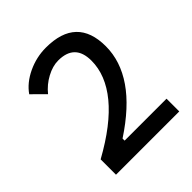

<svg xmlns="http://www.w3.org/2000/svg" viewBox="-191 -836 968 968"><g transform="rotate(-45 293.0 -351.5)"><path d="M84 0V-109.4Q244.6 -198.2 324 -294.9Q403.3 -391.6 403.3 -494.1Q403.3 -613.3 285.2 -613.3Q245.6 -613.3 202.6 -590.3Q159.7 -567.4 128.9 -529.3L61.5 -596.2Q95.2 -644.5 157.2 -673.8Q219.2 -703.1 287.1 -703.1Q505.9 -703.1 505.9 -494.1Q505.9 -388.7 439.2 -291.7Q372.6 -194.8 236.3 -105.5V-90.8H535.2V0Z"/></g></svg>

Font: Caskaydia Cove
Style: Regular
Weight: 400
Monospace: yes
Designer: Aaron Bell
Foundry: Saja Typeworks
Version: Version 4.300; ttfautohint (v1.8.3)